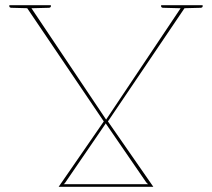

<svg xmlns="http://www.w3.org/2000/svg" viewBox="-20 -720 817 740"><path d="M206 0 380 -252 77 -700H89Q93 -700 95 -697.5Q97 -695 98 -693L389 -259L680 -694Q682 -696 684 -698Q686 -700 689 -700H699L396 -252L571 0ZM225 -10H551Q547 -13 543 -18L387 -245Q387 -244 386.5 -242.5Q386 -241 384 -239L232 -17Q231 -15 229 -13Q227 -11 225 -10ZM680 -693V-700H693V-694ZM84 -692V-700H99V-692ZM686 -700 685 -688 608 -690Q606 -690 603.5 -691.5Q601 -693 601 -695V-700ZM761 -700V-695Q761 -693 758.5 -691.5Q756 -690 754 -690L677 -688L676 -700ZM101 -700 100 -688 23 -690Q21 -690 18.5 -691.5Q16 -693 16 -695V-700ZM176 -700V-695Q176 -693 173.5 -691.5Q171 -690 169 -690L92 -688L91 -700Z"/></svg>

Font: Aleo Thin
Style: Regular
Weight: 250
Designer: Alessio Laiso
Foundry: Alessio Laiso
Version: Version 2.001;gftools[0.9.29]